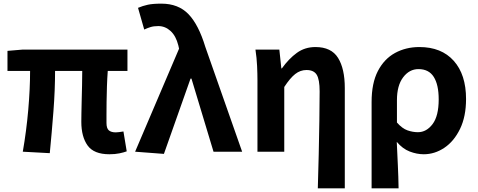

<svg xmlns="http://www.w3.org/2000/svg" viewBox="-20 -832 2623 1053"><path d="M580 14Q495 14 460.5 -34Q426 -82 426 -164Q426 -179 426.5 -210Q427 -241 428 -280.5Q429 -320 430 -362.5Q431 -405 431 -443H282Q282 -338 273 -221Q264 -104 253 8L105 0Q125 -115 135 -230Q145 -345 145 -443H21V-553L104 -560H679V-443H571Q568 -403 566.5 -358.5Q565 -314 564.5 -273Q564 -232 564 -201Q564 -170 564 -158Q564 -128 577 -117Q590 -106 615 -106Q623 -106 633.5 -107.5Q644 -109 657 -111L675 -2Q659 4 635 9Q611 14 580 14Z M879 12 721 0 962 -565 958 -583Q945 -635 915.5 -662Q886 -689 848 -689Q823 -689 805.5 -683.5Q788 -678 771 -670L737 -789Q763 -800 790.5 -806Q818 -812 865 -812Q958 -812 1013.5 -754.5Q1069 -697 1106 -575L1308 0H1151L1030 -401H1025Z M1723 201Q1726 112 1728 15.5Q1730 -81 1731.5 -171.5Q1733 -262 1733 -331Q1733 -396 1717 -422Q1701 -448 1661 -448Q1627 -448 1599 -426Q1571 -404 1539 -355V0H1392V-393Q1392 -426 1390 -470Q1388 -514 1381 -560H1512L1523 -457H1526Q1564 -510 1608 -542Q1652 -574 1710 -574Q1797 -574 1834 -514.5Q1871 -455 1871 -349V201Z M2018 201V-273Q2018 -376 2052.5 -442.5Q2087 -509 2146.5 -541.5Q2206 -574 2280 -574Q2401 -574 2468.5 -498.5Q2536 -423 2536 -289Q2536 -193 2503 -125Q2470 -57 2417 -21.5Q2364 14 2304 14Q2266 14 2227 -1Q2188 -16 2156 -54Q2159 14 2162 75Q2165 136 2166 201ZM2272 -107Q2319 -107 2352.5 -151.5Q2386 -196 2386 -287Q2386 -367 2359 -410Q2332 -453 2275 -453Q2225 -453 2191 -408Q2157 -363 2157 -283V-160Q2186 -127 2215 -117Q2244 -107 2272 -107Z"/></svg>

Font: Chiron Sans HK TT
Style: Bold
Weight: 700
Designer: Ryoko NISHIZUKA 西塚涼子 (kana, bopomofo & ideographs); Paul D. Hunt (Latin, Greek & Cyrillic); Sandoll Communications 산돌커뮤니
Foundry: Adobe
Version: Version 2.022;hotconv 1.0.109;makeotfexe 2.5.65596